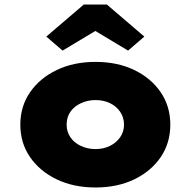

<svg xmlns="http://www.w3.org/2000/svg" viewBox="-20 -820 844 850"><path d="M403 10Q306 10 231 -26Q156 -62 113 -124.5Q70 -187 70 -268Q70 -349 113 -411.5Q156 -474 231 -510Q306 -546 403 -546Q500 -546 574.5 -510Q649 -474 691.5 -411.5Q734 -349 734 -268Q734 -187 691.5 -124.5Q649 -62 574.5 -26Q500 10 403 10ZM403 -160Q438 -160 466.5 -174Q495 -188 512 -212.5Q529 -237 529 -268Q529 -300 512 -325Q495 -350 466.5 -363.5Q438 -377 403 -377Q368 -377 338 -363Q308 -349 291.5 -325Q275 -301 275 -268Q275 -237 291.5 -212.5Q308 -188 338 -174Q368 -160 403 -160ZM257 -596 185 -658 351 -800H453L619 -658L547 -596L387 -692H417Z"/></svg>

Font: Lexend Exa Black
Style: Regular
Weight: 900
Designer: Bonnie Shaver-Troup, Thomas Jockin
Foundry: Lexend
Version: Version 1.007